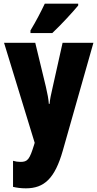

<svg xmlns="http://www.w3.org/2000/svg" viewBox="-20 -786 531 1046"><path d="M406 -756V-766H224C203 -722 178 -673 146 -620V-606H265C315 -653 378 -722 406 -756ZM2 -553 169 -8 166 2C141 83 131 96 91 96C78 96 64 94 51 90V232C72 237 95 240 121 240C221 240 279 186 322 35L489 -553H321L267 -311C257 -270 252 -242 250 -220H246C245 -243 238 -279 230 -313L172 -553Z"/></svg>

Font: Noto Sans Hebrew ExtraCondensed Black
Style: Regular
Weight: 900
Width: 2
Designer: Monotype Design Team
Foundry: Monotype Imaging Inc.
Version: Version 2.004